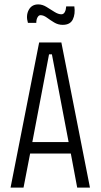

<svg xmlns="http://www.w3.org/2000/svg" viewBox="-20 -853 457 873"><path d="M28 0 158 -660H259L389 0H331L302 -155H117L87 0ZM203 -606 127 -207H292L216 -606ZM265 -740Q244 -740 226 -751Q208 -762 193 -773Q178 -784 164 -784Q156 -784 150.5 -774Q145 -764 145 -749H107Q97 -782 110.5 -807.5Q124 -833 154 -833Q173 -833 191.5 -821.5Q210 -810 227.5 -799Q245 -788 259 -788Q269 -788 274.5 -798Q280 -808 281 -824H318Q323 -789 311 -764.5Q299 -740 265 -740Z"/></svg>

Font: Bricolage Grotesque 10pt Condensed ExtraLight
Style: Regular
Weight: 200
Width: 3
Designer: Mathieu Triay
Foundry: Atelier Triay
Version: Version 1.000; ttfautohint (v1.8.4.7-5d5b);gftools[0.9.32]